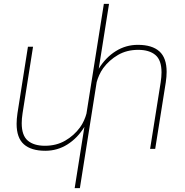

<svg xmlns="http://www.w3.org/2000/svg" viewBox="-20 -770 957 993"><path d="M841.8 -398.4Q841.8 -373.5 837.4 -344.2L782.7 0H756.3L811 -344.2Q815.4 -373 815.4 -395.5Q815.4 -459 783.7 -485.6Q752 -512.2 694.8 -512.2Q635.7 -512.2 590.3 -485.8Q544.9 -459.5 513.7 -417.5Q501.5 -400.4 492.9 -381.1Q484.4 -361.8 480 -345.2L393.1 203.1H366.2L416.5 -113.8Q381.3 -56.2 329.1 -23.2Q276.9 9.8 214.4 9.8Q141.1 9.8 103.5 -23.7Q65.9 -57.1 65.9 -129.4Q65.9 -154.3 70.3 -184.1L124.5 -528.3H150.9L96.7 -184.1Q92.3 -155.8 92.3 -132.8Q92.3 -69.3 123.8 -42.7Q155.3 -16.1 212.4 -16.1Q271.5 -16.1 317.1 -42.5Q362.8 -68.8 393.6 -110.8Q405.8 -127.4 414.3 -146.7Q422.9 -166 427.2 -182.6L517.1 -750H543.9L490.7 -414.6Q526.4 -472.7 578.6 -505.4Q630.9 -538.1 692.9 -538.1Q766.6 -538.1 804.2 -504.4Q841.8 -470.7 841.8 -398.4Z"/></svg>

Font: Mardoto Thin
Style: Italic
Weight: 250
Italic angle: -12°
Designer: Christian Robertson, Vahan Hovhannisyan
Foundry: Google
Version: Version 1.000